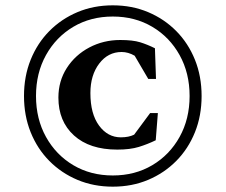

<svg xmlns="http://www.w3.org/2000/svg" viewBox="-20 -690 846 720"><path d="M403 10Q331 10 270.5 -15.5Q210 -41 165 -86.5Q120 -132 95 -194Q70 -256 70 -330Q70 -404 95 -466Q120 -528 165 -573.5Q210 -619 270.5 -644.5Q331 -670 403 -670Q475 -670 535.5 -644.5Q596 -619 641 -573.5Q686 -528 711 -466Q736 -404 736 -330Q736 -256 711 -194Q686 -132 641 -86.5Q596 -41 535.5 -15.5Q475 10 403 10ZM403 -32Q486 -32 551 -70.5Q616 -109 653.5 -176.5Q691 -244 691 -330Q691 -416 653.5 -483.5Q616 -551 551 -589.5Q486 -628 403 -628Q320 -628 255 -589.5Q190 -551 152.5 -483.5Q115 -416 115 -330Q115 -244 152.5 -176.5Q190 -109 255 -70.5Q320 -32 403 -32ZM420 -129Q316 -129 257.5 -182Q199 -235 199 -324Q199 -386 230.5 -435Q262 -484 315 -512Q368 -540 431 -540Q478 -540 505.5 -531.5Q533 -523 561 -509L565 -394H536L485 -481Q461 -495 436 -495Q385 -495 352 -451.5Q319 -408 319 -341Q319 -263 351.5 -219Q384 -175 433 -175Q448 -175 460.5 -177.5Q473 -180 483 -185L543 -266H572L564 -164Q533 -149 500.5 -139Q468 -129 420 -129Z"/></svg>

Font: Spectral SC ExtraBold
Style: Regular
Weight: 800
Designer: Jean-Baptiste Levee
Foundry: Production Type
Version: Version 2.001